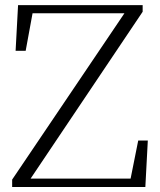

<svg xmlns="http://www.w3.org/2000/svg" viewBox="-20 -743 636 763"><path d="M529.3 -184.6H567.4L557.6 0H28.3V-29.3L474.6 -690.4H109.4L82 -541H42L51.8 -722.7H546.9V-696.3L101.6 -33.2H499Z"/></svg>

Font: GenYoMin TW TTF ExtraLight
Style: Regular
Weight: 250
Version: Version 1.300